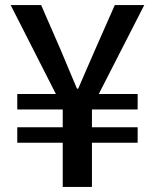

<svg xmlns="http://www.w3.org/2000/svg" viewBox="-20 -736 610 756"><path d="M227 0H342V-174H522V-235H342V-305H522V-366H369L548 -716H432L353 -537C331 -488 311 -439 288 -387H283C261 -438 241 -488 220 -537L142 -716H22L200 -366H48V-305H227V-235H48V-174H227Z"/></svg>

Font: Noto Sans T Chinese Medium
Style: Regular
Weight: 500
Designer: Ryoko NISHIZUKA (kana & ideographs); Paul D. Hunt (Latin, Greek & Cyrillic); Wenlong ZHANG (bopomofo); Sandoll Communica
Foundry: Adobe Systems Incorporated
Version: Version 1.000;PS 1;hotconv 1.0.78;makeotf.lib2.5.61930